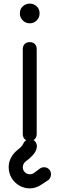

<svg xmlns="http://www.w3.org/2000/svg" viewBox="-20 -780 329 1062"><path d="M145 0Q127 0 116.5 -10.5Q106 -21 106 -39V-508Q106 -526 116.5 -536.5Q127 -547 145 -547Q162 -547 172.5 -536.5Q183 -526 183 -508V-39Q183 -21 172.5 -10.5Q162 0 145 0ZM144 -651Q122 -651 106 -667Q90 -683 90 -706Q90 -731 106.5 -745.5Q123 -760 145 -760Q166 -760 182.5 -745.5Q199 -731 199 -706Q199 -683 183 -667Q167 -651 144 -651ZM145 262Q114 262 87 246.5Q60 231 44 204Q28 177 28 145Q28 90 77 49Q91 39 99 29.5Q107 20 111 10Q123 -10 145 -10Q162 -10 172.5 0.5Q183 11 184 28Q184 49 168.5 69.5Q153 90 122 113Q114 119 110 128Q106 137 106 145Q106 161 117.5 172.5Q129 184 145 184Q150 184 156 182.5Q162 181 166 178L200 153Q211 145 223 145Q240 145 251 156Q262 167 262 184Q262 202 249 215L209 241Q179 262 145 262Z"/></svg>

Font: Comfortaa
Style: Regular
Weight: 400
Designer: Johan Aakerlund
Foundry: Johan Aakerlund
Version: Version 3.104; ttfautohint (v1.8.1.43-b0c9)